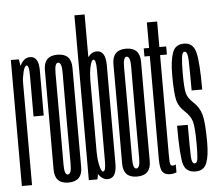

<svg xmlns="http://www.w3.org/2000/svg" viewBox="-54 -845 1033 911"><g transform="rotate(-5 462.0 -390.0)"><path d="M98 -324H146.5Q146.5 -472.5 146.8 -539.2Q147 -606 105.5 -606Q79 -606 62 -576.8Q45 -547.5 45 -501L62.5 -488.5Q62.5 -510.5 69.5 -539Q76.5 -567.5 86.5 -567.5Q98 -567.5 98 -519Q98 -470.5 98 -324ZM14 0H62.5V-539L52 -600H14Z M236 3Q302.5 3 302.2 -65Q302 -133 302 -300.5Q302 -469 302.2 -537.5Q302.5 -606 236 -606Q170.5 -606 170.8 -537.5Q171 -469 171 -300.5Q171 -133 170.8 -65Q170.5 3 236 3ZM236 -35.5Q219.5 -35.5 219.8 -84Q220 -132.5 220 -300.5Q220 -469 219.8 -518.5Q219.5 -568 236 -568Q254 -568 253.5 -518.5Q253 -469 253 -300.5Q253 -132.5 253.5 -84Q254 -35.5 236 -35.5Z M333 0H374L381.5 -39.5V-785H333ZM423 3Q465.5 3 465.5 -66.8Q465.5 -136.5 465.5 -301Q465.5 -466.5 465.5 -536Q465.5 -605.5 423 -605.5Q397 -605.5 378.2 -576.2Q359.5 -547 359.5 -504.5L382 -479Q382 -510.5 388.8 -539Q395.5 -567.5 404.5 -567.5Q417 -567.5 417 -518.2Q417 -469 417 -301Q417 -133 417 -84Q417 -35 404.5 -35Q395.5 -35 388.8 -63.5Q382 -92 382 -125L359.5 -97.5Q359.5 -55 378.2 -26Q397 3 423 3Z M562.5 3Q629 3 628.8 -65Q628.5 -133 628.5 -300.5Q628.5 -469 628.8 -537.5Q629 -606 562.5 -606Q497 -606 497.2 -537.5Q497.5 -469 497.5 -300.5Q497.5 -133 497.2 -65Q497 3 562.5 3ZM562.5 -35.5Q546 -35.5 546.2 -84Q546.5 -132.5 546.5 -300.5Q546.5 -469 546.2 -518.5Q546 -568 562.5 -568Q580.5 -568 580 -518.5Q579.5 -469 579.5 -300.5Q579.5 -132.5 580 -84Q580.5 -35.5 562.5 -35.5Z M718.5 5.5Q735 5.5 750.5 -0.5V-38.5Q743.5 -34 735.5 -34Q727.5 -34 724.5 -42.5Q721.5 -51 721.5 -86.5V-561.5H754V-600H721.5V-721.5H672.5V-600H647V-561.5H672.5V-73Q672.5 -24.5 684 -9.5Q695.5 5.5 718.5 5.5Z M841.5 3Q881 3 894.5 -31Q908 -65 908 -129Q908 -225.5 897.5 -262.2Q887 -299 859 -324Q833 -347.5 827 -372.5Q821 -397.5 821 -465Q821 -512 824 -539.8Q827 -567.5 838.5 -567.5Q853 -567.5 854.5 -525.8Q856 -484 856 -381.5H906.5Q906.5 -514 894.2 -560Q882 -606 838.5 -606Q797 -606 783.8 -567.8Q770.5 -529.5 770.5 -464.5Q770.5 -380 778.2 -345.2Q786 -310.5 816.5 -283.5Q842 -260.5 849.8 -232.5Q857.5 -204.5 857.5 -124.5Q857.5 -84.5 855.2 -60Q853 -35.5 841 -35.5Q826.5 -35.5 825 -68.8Q823.5 -102 823.5 -220.5H772.5Q772.5 -73.5 784.8 -35.2Q797 3 841.5 3Z"/></g></svg>

Font: Anybody UltraCondensed Light
Style: Regular
Weight: 300
Width: 1
Version: Version 1.113;gftools[0.9.25]